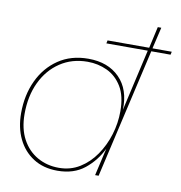

<svg xmlns="http://www.w3.org/2000/svg" viewBox="-80 -778 812 863"><g transform="rotate(10 326.0 -347.0)"><path d="M238 10Q174 10 128 -19.5Q82 -49 57.5 -100Q33 -151 33 -217Q33 -299 64 -365.5Q95 -432 152.5 -471Q210 -510 289 -510Q379 -510 431.5 -457Q484 -404 481 -311L545 -592H356L359 -606H549L571 -704H587L564 -606H652L649 -592H561L425 0H409L438 -126Q411 -69 362 -29.5Q313 10 238 10ZM242 -4Q295 -4 337 -30Q379 -56 409 -99.5Q439 -143 455 -195.5Q471 -248 471 -302Q471 -372 445 -414.5Q419 -457 377.5 -476.5Q336 -496 288 -496Q217 -496 163 -460Q109 -424 79 -361Q49 -298 49 -216Q49 -149 74.5 -101.5Q100 -54 144 -29Q188 -4 242 -4Z"/></g></svg>

Font: Prodigy Sans Thin
Style: Italic
Weight: 100
Italic angle: -13°
Designer: Wei Huang
Foundry: Wei Huang
Version: Version 1.003; ttfautohint (v1.8.3)